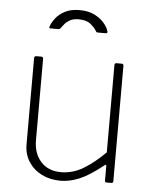

<svg xmlns="http://www.w3.org/2000/svg" viewBox="-54 -795 678 850"><g transform="rotate(5 285.5 -370.0)"><path d="M246 -28Q297 -28 344 -56Q391 -84 440 -133V-521Q440 -530 449 -530H471Q480 -530 480 -521V-9Q480 0 472 0H451Q443 0 443 -8V-72Q443 -77 441.5 -78Q440 -79 435 -75Q372 -25 329 -7.5Q286 10 247 10Q200 10 163 -8.5Q126 -27 104.5 -60.5Q83 -94 83 -137V-520Q83 -530 92 -530H114Q123 -530 123 -521V-159Q123 -101 155.5 -64.5Q188 -28 246 -28ZM389 -658H354Q351 -658 349 -659Q347 -660 345 -664Q337 -678 318.5 -693.5Q300 -709 265 -709Q241 -709 226 -700.5Q211 -692 203 -682Q195 -672 190 -665Q187 -661 185 -659.5Q183 -658 178 -658H143Q139 -658 138.5 -661Q138 -664 139 -666Q145 -684 160 -703.5Q175 -723 201 -736.5Q227 -750 265 -750Q305 -750 332.5 -736Q360 -722 376 -702.5Q392 -683 396 -667Q399 -658 389 -658Z"/></g></svg>

Font: Libre Franklin Thin Thin
Style: Regular
Weight: 250
Version: Version 3.000